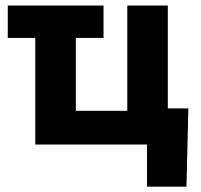

<svg xmlns="http://www.w3.org/2000/svg" viewBox="-20 -536 746 712"><path d="M363.9 -395.3H8.8V-515.6H363.9ZM110.9 -515.6H261.3V-125H452V-515.6H602.3V0H110.9ZM525.2 0H482.6V-134.1H678.5L671.5 156.2H525.2Z"/></svg>

Font: Intratopia Thin
Style: Regular
Weight: 100
Designer: Rasmus Andersson
Foundry: rsms
Version: Version 3.000;Glyphs 3.2.3 (3260)